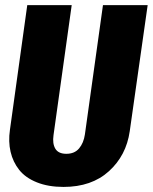

<svg xmlns="http://www.w3.org/2000/svg" viewBox="-20 -715 599 753"><path d="M559.1 -694.8 488.8 -200.2Q475.1 -105 407.2 -43.5Q339.4 18.1 229 18.1Q169.4 18.1 124.8 0.2Q80.1 -17.6 55.4 -48.6Q30.8 -79.6 21.5 -119.6Q12.2 -159.7 19 -206.1L86.9 -694.8H261.2L189.9 -185.1Q185.1 -151.9 197 -131.8Q209 -111.8 240.2 -111.8Q272.5 -111.8 290.3 -133.1Q308.1 -154.3 313 -188L383.8 -694.8Z"/></svg>

Font: Fira Sans Compressed ExtraBold
Style: Italic
Weight: 800
Width: 3
Italic angle: -8°
Designer: Carrois Corporate & Edenspiekermann AG
Foundry: Carrois Corporate GbR & Edenspiekermann AG
Version: Version 4.203;PS 004.203;hotconv 1.0.88;makeotf.lib2.5.64775